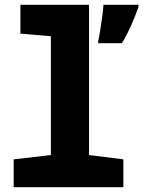

<svg xmlns="http://www.w3.org/2000/svg" viewBox="-20 -780 597 800"><path d="M389 -608Q393 -625 397.5 -653.5Q402 -682 406 -711Q410 -740 411 -760H557V-751Q544 -714 526.5 -674.5Q509 -635 488 -600H389ZM37 0V-116L192 -134V-629L65 -640V-760H351V-134L494 -116V0Z"/></svg>

Font: Noto Sans Mono Condensed Black
Style: Regular
Weight: 900
Width: 3
Designer: Monotype Design Team
Foundry: Monotype Imaging Inc.
Version: Version 2.014